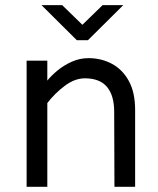

<svg xmlns="http://www.w3.org/2000/svg" viewBox="-20 -723 611 743"><path d="M422.9 0 421.9 -290Q421.9 -353.5 394 -386.7Q366.2 -419.9 308.6 -419.9Q269.5 -419.9 231 -391.1Q192.4 -362.3 163.1 -324.2V-411.1Q178.7 -430.7 203.1 -450.7Q227.5 -470.7 258.3 -484.4Q289.1 -498 322.3 -498Q372.1 -498 413.1 -476.1Q454.1 -454.1 478.5 -409.7Q502.9 -365.2 502.9 -297.9V0ZM83 0V-488.3H163.1V0ZM277.3 -567.4 140.6 -703.1H220.7L298.8 -627L377 -703.1H457L320.3 -567.4Z"/></svg>

Font: Sen
Style: Regular
Weight: 400
Designer: Kosal Sen, Philatype
Foundry: Philatype
Version: Version 2.000;gftools[0.9.31]